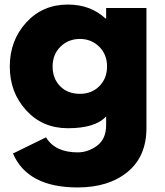

<svg xmlns="http://www.w3.org/2000/svg" viewBox="-20 -548 723 843"><path d="M37 126 182 55Q222 121 321 121Q367 121 406.5 91.5Q446 62 446 1V-37Q399 15 278 15Q167 15 95 -63.5Q23 -142 23 -256Q23 -370 95 -449Q167 -528 278 -528Q377 -528 443 -467H446V-513H623V14Q623 139 540 207Q457 275 321 275Q101 275 37 126ZM331 -136Q383 -136 416.5 -170Q450 -204 450 -256Q450 -309 415.5 -343Q381 -377 331 -377Q280 -377 245.5 -343Q211 -309 211 -256Q211 -203 244 -169.5Q277 -136 331 -136Z"/></svg>

Font: Hussar
Style: BoldWeb
Weight: 700
Foundry: Cannot Into Space Fonts
Version: Version 2.00